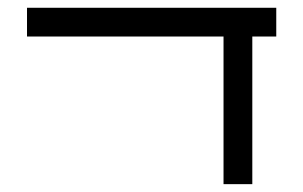

<svg xmlns="http://www.w3.org/2000/svg" viewBox="-20 -469 772 489"><path d="M622.6 0H549.3V-376H48.8V-449.2H683.6V-376H622.6Z"/></svg>

Font: Catrinity
Style: Regular
Weight: 400
Designer: Alexander Lange
Foundry: High-Logic / Made with FontCreator
Version: Version 2.090;May 20, 2024;FontCreator 15.0.0.2974 64-bit